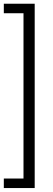

<svg xmlns="http://www.w3.org/2000/svg" viewBox="-20 -832 280 1005"><path d="M0 -812.5H161.6V152.3H0V102.5H103V-762.7H0Z"/></svg>

Font: SteelSelectRoboto
Style: Regular
Weight: 300
Designer: Google
Version: Version 2.137; 2017